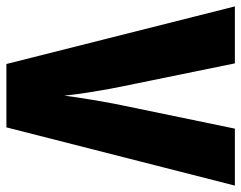

<svg xmlns="http://www.w3.org/2000/svg" viewBox="-97 -657 754 600"><g transform="rotate(90 280.0 -357.0)"><path d="M560 -714H382L309 -361C299 -314 284 -224 279 -181C275 -224 260 -315 250 -362L178 -714H0L180 0H378Z"/></g></svg>

Font: Noto Sans Gujarati ExtraCondensed Black
Style: Regular
Weight: 900
Width: 2
Designer: Jelle Bosma - Monotype Design Team, Universal Thirst
Foundry: Monotype Imaging Inc.
Version: Version 2.106